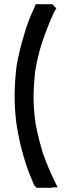

<svg xmlns="http://www.w3.org/2000/svg" viewBox="-20 -802 308 903"><path d="M48.8 -348.6V-360.4Q48.8 -360.4 48.8 -360.4Q49.8 -424.8 57.6 -488.3V-489.3Q70.3 -563.5 91.8 -632.8Q111.3 -704.1 143.6 -770.5L147.5 -782.2H160.2H162.1H163.1H174.8H186.5H193.4H200.2H209H217.8H225.6L232.4 -776.4L233.4 -774.4L245.1 -762.7Q235.4 -748 233.4 -743.2Q202.1 -673.8 178.7 -604.5Q156.2 -536.1 144.5 -460.9Q137.7 -380.9 137.7 -353.5Q137.7 -287.1 147.5 -219.7Q161.1 -148.4 181.6 -82Q205.1 -14.6 237.3 50.8L251 79.1H227.5L225.6 81.1H217.8H213.9H210H198.2H187.5H180.7H172.9H166H160.2H152.3Q144.5 74.2 142.6 71.3L140.6 69.3L110.4 -4.9V-5.9Q71.3 -117.2 55.7 -232.4Q48.8 -292 48.8 -348.6Z"/></svg>

Font: LeFont
Style: Default
Weight: 400
Designer: Leryon MEDIA
Version: Version 1.0